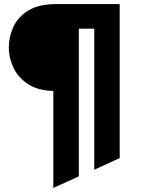

<svg xmlns="http://www.w3.org/2000/svg" viewBox="-20 -720 689 940"><path d="M241 200V-274.5Q163 -277 115 -309.8Q67 -342.5 45 -390.5Q23 -438.5 23 -486Q23 -538.5 45.2 -587.8Q67.5 -637 118.5 -668.5Q169.5 -700 256 -700H566V54L441.5 111V-579.5H366V143.5Z"/></svg>

Font: Overpass
Style: Bold
Weight: 700
Designer: Delve Withrington, Dave Bailey, Thomas Jockin
Foundry: Delve Fonts LLC
Version: Version 4.000; ttfautohint (v1.8.3)